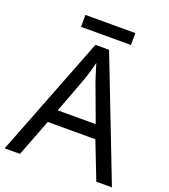

<svg xmlns="http://www.w3.org/2000/svg" viewBox="-153 -964 944 1073"><g transform="rotate(20 319.5 -427.5)"><path d="M545 0 459 -221H176L91 0H0L279 -717H360L638 0ZM352 -517Q349 -525 342 -546Q335 -567 328.5 -589.5Q322 -612 318 -624Q311 -593 302 -563.5Q293 -534 287 -517L206 -301H432ZM466 -855V-784H169V-855Z"/></g></svg>

Font: Go Noto Current
Style: Regular
Weight: 400
Designer: Monotype Design Team
Foundry: Monotype Imaging Inc.
Version: Version 2.007; ttfautohint (v1.8) -l 8 -r 50 -G 200 -x 14 -D